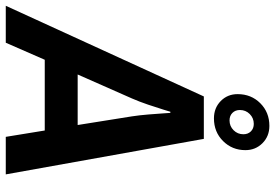

<svg xmlns="http://www.w3.org/2000/svg" viewBox="-197 -789 953 665"><g transform="rotate(90 279.5 -456.5)"><path d="M-33 0 281 -686H428L551 0H421L399 -135H154L95 0ZM205 -249H380L350 -437Q346 -463 343.5 -494Q341 -525 339.5 -547.5Q338 -570 338 -570H334Q334 -570 327 -547Q320 -524 309.5 -493Q299 -462 288 -437ZM357 -721Q321 -721 297 -744.5Q273 -768 273 -803Q273 -850 304.5 -881.5Q336 -913 383 -913Q419 -913 443 -889Q467 -865 467 -830Q467 -784 435.5 -752.5Q404 -721 357 -721ZM364 -775Q384 -775 398 -789Q412 -803 412 -823Q412 -839 402 -849Q392 -859 376 -859Q356 -859 342 -845Q328 -831 328 -811Q328 -795 338 -785Q348 -775 364 -775Z"/></g></svg>

Font: Archivo Narrow
Style: Bold Italic
Weight: 700
Italic angle: -8°
Designer: Hector Gatti
Foundry: Omnibus-Type
Version: Version 3.002